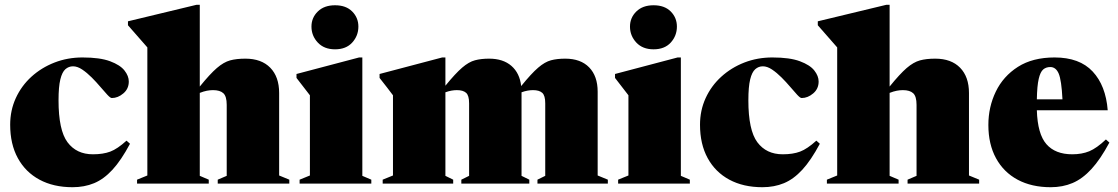

<svg xmlns="http://www.w3.org/2000/svg" viewBox="-20 -767 4668 802"><path d="M324.5 -527Q397.5 -527 439.8 -511.2Q482 -495.5 500 -472.5Q518 -449.5 518 -426.5Q518 -396 495.2 -376.8Q472.5 -357.5 447 -357.5Q441 -357.5 428.5 -371Q416 -384.5 399.2 -404.2Q382.5 -424 363 -443.5Q343.5 -463 323.5 -476.5Q303.5 -490 285 -490Q267 -490 253.2 -478Q239.5 -466 232 -435.2Q224.5 -404.5 224.5 -348Q224.5 -223 262 -172.8Q299.5 -122.5 368 -122.5Q411 -122.5 440.8 -133.8Q470.5 -145 508.5 -179.5L523 -166.5Q486.5 -98 450 -58.2Q413.5 -18.5 373 -1.8Q332.5 15 283 15Q203.5 15 145 -16.5Q86.5 -48 54.5 -106.5Q22.5 -165 22.5 -246Q22.5 -306 46 -357.2Q69.5 -408.5 111.2 -446.5Q153 -484.5 207.8 -505.8Q262.5 -527 324.5 -527Z M852 0H552.5V-16.5L595.5 -34V-569L514.5 -661.5V-678L801 -747H814.5V-405.5Q857 -458 885.8 -482.8Q914.5 -507.5 941.2 -514.8Q968 -522 1005 -522Q1072 -522 1109 -484Q1146 -446 1146 -378.5V-34L1188.5 -16.5V0H889.5V-16.5L927 -32.5V-329Q927 -364.5 913 -377.5Q899 -390.5 870 -390.5Q857.5 -390.5 844.2 -388Q831 -385.5 814.5 -379V-32.5L852 -16.5Z M1379.5 -561Q1334 -561 1307.5 -589.2Q1281 -617.5 1281 -656Q1281 -693 1307.5 -719Q1334 -745 1379.5 -745Q1425.5 -745 1451.2 -719Q1477 -693 1477 -656Q1477 -617.5 1451.2 -589.2Q1425.5 -561 1379.5 -561ZM1493.5 -527V-32.5L1531 -16.5V0H1231.5V-16.5L1274.5 -34V-369L1218.5 -441.5V-458L1480 -527Z M2476.5 -384V-34L2519 -16.5V0H2225V-16.5L2257.5 -32.5V-335.5Q2257.5 -368 2245 -379.2Q2232.5 -390.5 2206.5 -390.5Q2195.5 -390.5 2184 -388.5Q2172.5 -386.5 2158.5 -381.5V-32.5L2191 -16.5V0H1907V-16.5L1939.5 -32.5V-335.5Q1939.5 -368 1927 -379.2Q1914.5 -390.5 1888.5 -390.5Q1877.5 -390.5 1866 -388.5Q1854.5 -386.5 1840.5 -381.5V-32.5L1873 -16.5V0H1578.5V-16.5L1621.5 -34V-369Q1613 -380.5 1597.2 -401Q1581.5 -421.5 1565.5 -441.5V-458L1827 -527H1840.5V-409Q1882.5 -460.5 1910.5 -484.5Q1938.5 -508.5 1964 -515.2Q1989.5 -522 2023 -522Q2081.5 -522 2116.2 -491.8Q2151 -461.5 2157 -407.5Q2199.5 -460 2227.8 -484.2Q2256 -508.5 2281.5 -515.2Q2307 -522 2341 -522Q2405.5 -522 2441 -485.5Q2476.5 -449 2476.5 -384Z M2710 -561Q2664.5 -561 2638 -589.2Q2611.5 -617.5 2611.5 -656Q2611.5 -693 2638 -719Q2664.5 -745 2710 -745Q2756 -745 2781.8 -719Q2807.5 -693 2807.5 -656Q2807.5 -617.5 2781.8 -589.2Q2756 -561 2710 -561ZM2824 -527V-32.5L2861.5 -16.5V0H2562V-16.5L2605 -34V-369L2549 -441.5V-458L2810.5 -527Z M3206 -527Q3279 -527 3321.2 -511.2Q3363.5 -495.5 3381.5 -472.5Q3399.5 -449.5 3399.5 -426.5Q3399.5 -396 3376.8 -376.8Q3354 -357.5 3328.5 -357.5Q3322.5 -357.5 3310 -371Q3297.5 -384.5 3280.8 -404.2Q3264 -424 3244.5 -443.5Q3225 -463 3205 -476.5Q3185 -490 3166.5 -490Q3148.5 -490 3134.8 -478Q3121 -466 3113.5 -435.2Q3106 -404.5 3106 -348Q3106 -223 3143.5 -172.8Q3181 -122.5 3249.5 -122.5Q3292.5 -122.5 3322.2 -133.8Q3352 -145 3390 -179.5L3404.5 -166.5Q3368 -98 3331.5 -58.2Q3295 -18.5 3254.5 -1.8Q3214 15 3164.5 15Q3085 15 3026.5 -16.5Q2968 -48 2936 -106.5Q2904 -165 2904 -246Q2904 -306 2927.5 -357.2Q2951 -408.5 2992.8 -446.5Q3034.5 -484.5 3089.2 -505.8Q3144 -527 3206 -527Z M3733.5 0H3434V-16.5L3477 -34V-569L3396 -661.5V-678L3682.5 -747H3696V-405.5Q3738.5 -458 3767.2 -482.8Q3796 -507.5 3822.8 -514.8Q3849.5 -522 3886.5 -522Q3953.5 -522 3990.5 -484Q4027.5 -446 4027.5 -378.5V-34L4070 -16.5V0H3771V-16.5L3808.5 -32.5V-329Q3808.5 -364.5 3794.5 -377.5Q3780.5 -390.5 3751.5 -390.5Q3739 -390.5 3725.8 -388Q3712.5 -385.5 3696 -379V-32.5L3733.5 -16.5Z M4385 -527Q4489.5 -527 4544.2 -468.2Q4599 -409.5 4607 -306.5H4311Q4314 -207 4351 -164.8Q4388 -122.5 4459 -122.5Q4499 -122.5 4530 -135.2Q4561 -148 4599.5 -184.5L4614 -171.5Q4576.5 -101.5 4539 -60.8Q4501.5 -20 4460.2 -2.5Q4419 15 4369 15Q4289.5 15 4231 -16.2Q4172.5 -47.5 4140.5 -106Q4108.5 -164.5 4108.5 -245Q4108.5 -320 4139.5 -384.2Q4170.5 -448.5 4232 -487.8Q4293.5 -527 4385 -527ZM4367 -487Q4349.5 -487 4337.5 -476.8Q4325.5 -466.5 4318.8 -437.5Q4312 -408.5 4311 -352H4418Q4414 -432.5 4402.2 -459.8Q4390.5 -487 4367 -487Z"/></svg>

Font: Newsreader 72pt ExtraBold
Style: Regular
Weight: 800
Designer: Hugues Gentile
Foundry: Production Type
Version: Version 1.003; ttfautohint (v1.8.3)